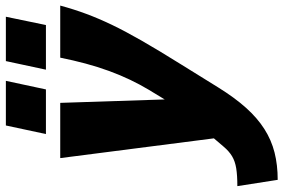

<svg xmlns="http://www.w3.org/2000/svg" viewBox="-236 -576 990 671"><g transform="rotate(-90 259.5 -241.0)"><path d="M-56 93Q-18 93 6.5 89Q31 85 48.5 74.5Q66 64 82 45L111 11L42 -526H235L247 -161L281 -217Q299 -247 315.5 -281.5Q332 -316 346.5 -355.5Q361 -395 372.5 -438Q384 -481 393 -526H575Q562 -478 546 -435Q530 -392 508 -346Q486 -300 452.5 -241.5Q419 -183 369 -103L289 26Q253 84 217.5 123.5Q182 163 143.5 187.5Q105 212 61.5 223Q18 234 -34 234ZM126 -576 156 -716H312L282 -576ZM351 -576 381 -716H536L507 -576Z"/></g></svg>

Font: Raleway Thin Black
Style: Italic
Weight: 900
Italic angle: -12°
Version: Version 4.026